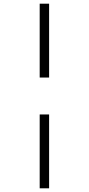

<svg xmlns="http://www.w3.org/2000/svg" viewBox="-20 -780 482 1040"><path d="M195 -760H246V-360H195ZM195 -160H246V240H195Z"/></svg>

Font: Noto Serif Cond
Style: Regular
Weight: 400
Width: 3
Designer: Monotype Design Team
Foundry: Monotype Imaging Inc.
Version: Version 1.001